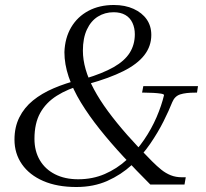

<svg xmlns="http://www.w3.org/2000/svg" viewBox="-20 -739 827 769"><path d="M719 0H582Q526 -56 474.5 -111.5Q423 -167 379.5 -221.5Q336 -276 304 -328.5Q272 -381 255 -431.5Q238 -482 238 -530Q240 -587 265 -629.5Q290 -672 334 -695.5Q378 -719 436 -719Q481 -719 515 -703.5Q549 -688 567.5 -661.5Q586 -635 586 -599Q586 -554 558 -518Q530 -482 474 -454Q418 -426 335 -403L321 -424Q391 -445 435 -470Q479 -495 499.5 -527.5Q520 -560 520 -602Q520 -627 510.5 -647.5Q501 -668 482 -679Q463 -690 435 -690Q400 -690 372 -672.5Q344 -655 328 -620.5Q312 -586 312 -536Q312 -500 323 -461.5Q334 -423 356.5 -381Q379 -339 412.5 -293.5Q446 -248 490 -198Q534 -148 589 -93Q609 -73 626.5 -59Q644 -45 664 -37Q684 -29 709 -29H724ZM293 -21Q351 -21 399.5 -42Q448 -63 487.5 -99Q527 -135 557 -179Q587 -223 607 -269.5Q627 -316 637 -358Q637 -362 624.5 -364Q612 -366 594 -367Q576 -368 559 -368H549L554 -394H773L769 -368H761Q724 -368 702 -361Q680 -354 670 -330Q657 -297 635 -253Q613 -209 581.5 -163Q550 -117 507.5 -78Q465 -39 410 -14.5Q355 10 286 10Q209 10 153.5 -14Q98 -38 68 -81Q38 -124 38 -180Q38 -230 57.5 -269Q77 -308 112 -336.5Q147 -365 195 -385.5Q243 -406 299 -420L312 -400Q251 -383 207.5 -355.5Q164 -328 141 -286.5Q118 -245 118 -183Q118 -134 139.5 -97.5Q161 -61 200.5 -41Q240 -21 293 -21Z"/></svg>

Font: Roboto Serif 120pt Expanded Light
Style: Italic
Weight: 300
Width: 7
Italic angle: -10°
Designer: Greg Gazdowicz
Foundry: Commercial Type
Version: Version 1.008